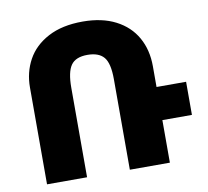

<svg xmlns="http://www.w3.org/2000/svg" viewBox="-80 -813 979 902"><g transform="rotate(-10 409.5 -362.0)"><path d="M800 -203H659V0H468V-432Q468 -508 443.5 -537Q419 -566 365 -566Q309 -566 286.5 -534Q264 -502 264 -427V0H73V-462Q73 -534 105.5 -593.5Q138 -653 205 -688.5Q272 -724 370 -724Q462 -724 527 -690.5Q592 -657 625.5 -597.5Q659 -538 659 -460V-361H800Z"/></g></svg>

Font: Noto Sans Armenian Black
Style: Regular
Weight: 900
Designer: Monotype Design team
Foundry: Monotype Imaging Inc.
Version: Version 1.000